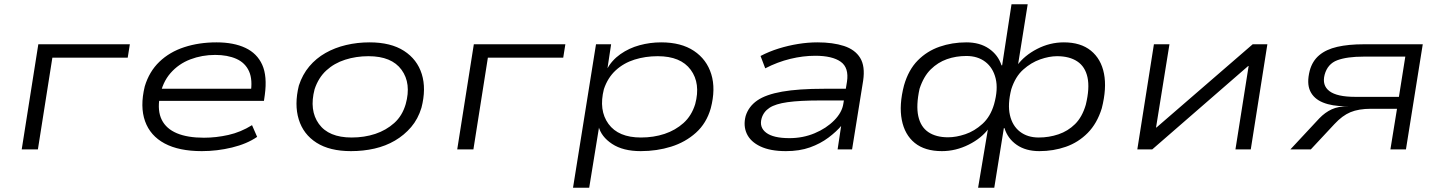

<svg xmlns="http://www.w3.org/2000/svg" viewBox="-20 -702 6785 902"><path d="M82 0 160 -494H590L580 -431H226L158 0Z M928 8Q821 8 753.5 -28Q686 -64 661.5 -132.5Q637 -201 660 -296Q681 -366 729 -412Q777 -458 846 -480.5Q915 -503 997 -503Q1078 -503 1133 -477Q1188 -451 1212 -397.5Q1236 -344 1224 -256L1220 -228H704L713 -285H1187L1157 -262Q1168 -327 1150 -367Q1132 -407 1090.5 -425.5Q1049 -444 991 -444Q929 -444 874 -423Q819 -402 781 -358.5Q743 -315 731 -249L730 -245Q719 -181 740 -139Q761 -97 811 -76Q861 -55 938 -55Q995 -55 1053 -68Q1111 -81 1164 -114L1188 -59Q1140 -26 1070 -9Q1000 8 928 8Z M1629 8Q1529 8 1467 -31.5Q1405 -71 1383.5 -141Q1362 -211 1384 -300Q1401 -352 1433 -390Q1465 -428 1509 -453Q1553 -478 1606 -490.5Q1659 -503 1716 -503Q1816 -503 1878 -463Q1940 -423 1961.5 -354Q1983 -285 1960 -196Q1944 -143 1911.5 -105Q1879 -67 1835.5 -41.5Q1792 -16 1739.5 -4Q1687 8 1629 8ZM1632 -56Q1692 -56 1743 -73Q1794 -90 1832 -124Q1870 -158 1886 -213Q1913 -310 1866.5 -374Q1820 -438 1711 -438Q1653 -438 1601.5 -421.5Q1550 -405 1513 -371Q1476 -337 1458 -283Q1432 -184 1478 -120Q1524 -56 1632 -56Z M2128 0 2206 -494H2636L2626 -431H2272L2204 0Z M2672 180 2780 -494H2851L2833 -375H2830Q2854 -419 2894.5 -447.5Q2935 -476 2984.5 -489.5Q3034 -503 3086 -503Q3180 -503 3240 -463Q3300 -423 3321.5 -353.5Q3343 -284 3319 -193Q3299 -123 3249.5 -78.5Q3200 -34 3133 -13Q3066 8 2990 8Q2907 8 2855.5 -26Q2804 -60 2792 -109H2795L2748 180ZM2991 -56Q3051 -56 3102 -73Q3153 -90 3191 -124Q3229 -158 3246 -213Q3272 -310 3225 -374Q3178 -438 3070 -438Q3012 -438 2961 -422Q2910 -406 2872.5 -371.5Q2835 -337 2817 -283Q2792 -184 2838.5 -120Q2885 -56 2991 -56Z M3672 8Q3599 8 3552.5 -14Q3506 -36 3488.5 -73.5Q3471 -111 3483 -157Q3497 -202 3537.5 -230Q3578 -258 3654.5 -271.5Q3731 -285 3852 -285H3972L3963 -230H3831Q3737 -230 3680 -222Q3623 -214 3595 -195.5Q3567 -177 3558 -146Q3546 -104 3579.5 -78.5Q3613 -53 3689 -53Q3752 -53 3807 -76Q3862 -99 3899 -136.5Q3936 -174 3942 -215L3959 -318Q3969 -384 3929.5 -412Q3890 -440 3810 -440Q3753 -440 3693 -425.5Q3633 -411 3575 -381L3553 -439Q3593 -460 3638 -474Q3683 -488 3729.5 -495.5Q3776 -503 3820 -503Q3893 -503 3945 -486Q3997 -469 4021 -430Q4045 -391 4035 -323L3983 0H3915L3932 -113L3935 -114Q3910 -84 3872 -55.5Q3834 -27 3785 -9.5Q3736 8 3672 8Z M4575 180 4622 -100H4626Q4592 -53 4531 -22.5Q4470 8 4405 8Q4325 8 4277.5 -30.5Q4230 -69 4216.5 -139Q4203 -209 4227 -301Q4248 -374 4291.5 -418Q4335 -462 4394 -482.5Q4453 -503 4520 -503Q4583 -503 4626 -473.5Q4669 -444 4685 -395H4688L4732 -682H4808L4762 -394H4758Q4792 -441 4852 -472Q4912 -503 4978 -503Q5057 -503 5105 -464Q5153 -425 5166.5 -356Q5180 -287 5156 -193Q5134 -122 5090 -77.5Q5046 -33 4987.5 -12.5Q4929 8 4863 8Q4799 8 4756.5 -21.5Q4714 -51 4699 -100H4696L4651 180ZM4434 -57Q4472 -57 4515 -71.5Q4558 -86 4595.5 -120Q4633 -154 4650 -212Q4670 -283 4657.5 -333.5Q4645 -384 4609 -411.5Q4573 -439 4520 -439Q4471 -439 4428.5 -424Q4386 -409 4352.5 -376Q4319 -343 4300 -285Q4283 -207 4294 -156.5Q4305 -106 4341 -81.5Q4377 -57 4434 -57ZM4860 -56Q4908 -56 4952.5 -71Q4997 -86 5030.5 -119Q5064 -152 5081 -210Q5100 -288 5089 -338.5Q5078 -389 5041 -413.5Q5004 -438 4946 -438Q4909 -438 4866.5 -423Q4824 -408 4787 -375Q4750 -342 4731 -283Q4713 -212 4724.5 -161.5Q4736 -111 4771.5 -83.5Q4807 -56 4860 -56Z M5323 0 5401 -494H5474L5411 -103H5413L5865 -494H5934L5856 0H5784L5846 -392H5844L5393 0Z M6042 0 6178 -146Q6205 -174 6236.5 -188.5Q6268 -203 6315 -203H6318H6300Q6238 -203 6195 -220.5Q6152 -238 6135 -274.5Q6118 -311 6133 -370Q6145 -415 6177.5 -442.5Q6210 -470 6262.5 -482Q6315 -494 6387 -494H6664L6585 0H6512L6543 -191H6421Q6363 -191 6324.5 -175Q6286 -159 6249 -119L6138 0ZM6347 -247H6552L6582 -436H6386Q6308 -436 6262.5 -419Q6217 -402 6203 -351Q6190 -301 6225.5 -274Q6261 -247 6347 -247Z"/></svg>

Font: Nunito Sans 7pt Expanded Light
Style: Italic
Weight: 300
Width: 7
Italic angle: -9°
Designer: Vernon Adams
Foundry: Vernon Adams
Version: Version 3.101;gftools[0.9.27]